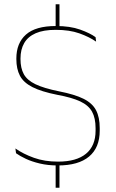

<svg xmlns="http://www.w3.org/2000/svg" viewBox="-20 -770 548 904"><path d="M260 -639H242V-750H260ZM260 114H242V0H260ZM252.5 9Q206 9 168 0Q130 -9 101.8 -22.2Q73.5 -35.5 55.5 -48.5L52.5 -71Q89.5 -45 139.8 -27Q190 -9 253.5 -9Q340 -9 385 -46.2Q430 -83.5 430 -154.5V-166.5Q430 -214 413.5 -244Q397 -274 357.8 -292.5Q318.5 -311 250 -323.5Q174.5 -338.5 132.5 -360Q90.5 -381.5 73.8 -413.5Q57 -445.5 57 -491.5V-494.5Q57 -567 102.2 -607.2Q147.5 -647.5 243 -647.5Q310 -647.5 357 -630.8Q404 -614 430 -595L432.5 -574Q400 -596.5 353.5 -613Q307 -629.5 242 -629.5Q184.5 -629.5 148 -613.5Q111.5 -597.5 94 -567.2Q76.5 -537 76.5 -494.5V-491.5Q76.5 -449.5 92 -421Q107.5 -392.5 146.8 -373.5Q186 -354.5 258 -340Q332 -325.5 373.5 -304.8Q415 -284 432.2 -251Q449.5 -218 449.5 -167V-154.5Q449.5 -75 399.5 -33Q349.5 9 252.5 9Z"/></svg>

Font: Anek Telugu Thin
Style: Regular
Weight: 250
Version: Version 1.003